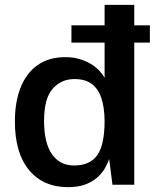

<svg xmlns="http://www.w3.org/2000/svg" viewBox="-20 -763 669 793"><path d="M275 -587V-658.5H599V-587ZM261 10Q158.5 10 100 -60.5Q41.5 -131 41.5 -261Q41.5 -342 65.2 -401.8Q89 -461.5 135.5 -494.2Q182 -527 250 -527Q282 -527 308.2 -519.2Q334.5 -511.5 355 -499Q375.5 -486.5 389.8 -471.5Q404 -456.5 412 -441.5V-743H534.5V0H444.5L431 -106Q424.5 -87.5 412.8 -67.2Q401 -47 381.2 -29.5Q361.5 -12 332 -1Q302.5 10 261 10ZM286 -79.5Q351.5 -79.5 381.8 -122.2Q412 -165 412 -264Q411.5 -320.5 398.2 -359Q385 -397.5 358 -417Q331 -436.5 287.5 -436.5Q232.5 -436.5 197.2 -396Q162 -355.5 162 -264Q162 -173 194.5 -126.2Q227 -79.5 286 -79.5Z"/></svg>

Font: Public Sans Thin SemiBold
Style: Regular
Weight: 600
Version: Version 2.001